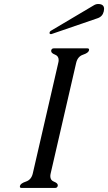

<svg xmlns="http://www.w3.org/2000/svg" viewBox="-20 -923 531 943"><path d="M233.4 -755.9Q232.4 -755.4 230.5 -755.4Q221.7 -755.4 223.6 -763.7Q224.6 -767.6 228.5 -771L440.9 -897Q451.2 -903.3 461.9 -903.3Q491.2 -903.3 491.2 -879.4Q491.2 -874 489.7 -867.2Q483.9 -841.8 459.5 -833.5ZM354 -613.8 229 -71.8Q227.1 -64 227.1 -57.6Q227.1 -38.1 244.1 -31.2Q264.2 -23.4 263.7 -13.2Q263.7 -11.7 263.7 -10.3Q261.2 0 251 0H85.4Q77.6 0 77.6 -6.8Q77.6 -8.3 78.1 -10.3Q81.1 -22.5 107.4 -31.2Q133.8 -40 141.1 -71.3L266.1 -613.8Q268.1 -621.6 268.1 -627.9Q268.1 -647.5 251 -654.3Q231 -662.1 231.4 -672.4Q231.4 -673.8 231.4 -675.3Q233.9 -685.5 244.1 -685.5H409.2Q417.5 -685.5 417.5 -678.7Q417.5 -677.2 417 -675.3Q414.1 -663.1 387.7 -654.3Q361.3 -645.5 354 -613.8Z"/></svg>

Font: Caudex
Style: Italic
Weight: 400
Italic angle: -13°
Version: Version 1.04